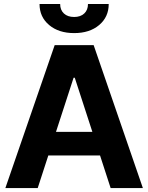

<svg xmlns="http://www.w3.org/2000/svg" viewBox="-20 -957 754 977"><path d="M354.5 -561.5 171.9 0H7.3L258.3 -727.5H456.5L707 0H543L360.4 -561.5ZM162.1 -166V-286.1H551.3V-166ZM181.2 -936.5H286.1Q286.1 -906.2 305.2 -888.4Q324.2 -870.6 357.4 -870.6Q389.6 -870.6 408.7 -888.4Q427.7 -906.2 427.7 -936.5H533.2Q533.2 -870.6 484.6 -829.6Q436 -788.6 357.4 -788.6Q278.8 -788.6 230 -829.6Q181.2 -870.6 181.2 -936.5Z"/></svg>

Font: Inter Tight Stencil
Style: Bold
Weight: 700
Designer: Rasmus Andersson
Foundry: rsms
Version: Version 3.004;Glyphs 3.1.2 (3151)